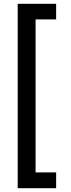

<svg xmlns="http://www.w3.org/2000/svg" viewBox="-20 -831 373 1009"><path d="M73 158V-811H275V-729H167V75H275V158Z"/></svg>

Font: DM Sans Medium
Style: Regular
Weight: 500
Designer: Colophon Foundry, Jonny Pinhorn
Foundry: Colophon Foundry
Version: Version 4.004; ttfautohint (v1.8.4.7-5d5b)